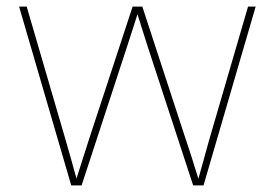

<svg xmlns="http://www.w3.org/2000/svg" viewBox="-20 -559 829 579"><path d="M194.8 0 37.6 -539.1H60.5L176.8 -140.6Q186.5 -107.4 195.3 -75.7Q204.1 -43.9 213.4 -10.7H207.5Q218.3 -43.9 228.3 -75.9Q238.3 -107.9 249 -140.6L379.9 -539.1H409.2L539.6 -140.6Q550.8 -107.9 560.8 -75.9Q570.8 -43.9 581.1 -10.7H575.7Q585 -43.9 593.8 -75.7Q602.5 -107.4 611.8 -140.6L728 -539.1H751L593.8 0H562.5L424.3 -421.9Q418.5 -440.4 412.8 -458.3Q407.2 -476.1 401.6 -493.9Q396 -511.7 390.1 -529.8H398.9Q393.1 -511.7 387.5 -493.9Q381.8 -476.1 376 -458.3Q370.1 -440.4 364.3 -421.9L226.1 0Z"/></svg>

Font: Inter 18pt Thin
Style: Regular
Weight: 250
Designer: Rasmus Andersson
Foundry: rsms
Version: Version 4.001;git-66647c0bb